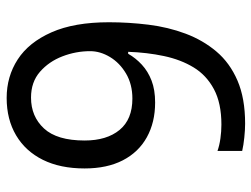

<svg xmlns="http://www.w3.org/2000/svg" viewBox="-112 -652 774 591"><g transform="rotate(-90 275.5 -357.0)"><path d="M190 10Q171 10 147 7.5Q123 5 106 1V-75Q123 -69 144.5 -66Q166 -63 187 -63Q253 -63 296 -86Q339 -109 363 -148.5Q387 -188 398 -240Q409 -292 411 -350H405Q392 -327 371.5 -308Q351 -289 322.5 -278Q294 -267 255 -267Q194 -267 148 -292.5Q102 -318 77 -366.5Q52 -415 52 -484Q52 -559 78.5 -612.5Q105 -666 154 -695Q203 -724 269 -724Q335 -724 387.5 -690Q440 -656 471 -586Q502 -516 502 -409Q502 -348 494.5 -287.5Q487 -227 467 -173.5Q447 -120 412 -78.5Q377 -37 322.5 -13.5Q268 10 190 10ZM267 -337Q311 -337 344 -356.5Q377 -376 395 -406Q413 -436 413 -467Q413 -511 397 -552.5Q381 -594 349.5 -621.5Q318 -649 270 -649Q212 -649 175 -609Q138 -569 138 -484Q138 -416 170.5 -376.5Q203 -337 267 -337Z"/></g></svg>

Font: uoriya85
Style: Book
Weight: 400
Designer: Jelle Bosma - Monotype Design Team
Foundry: Monotype Imaging Inc.
Version: Version 2.003